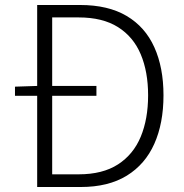

<svg xmlns="http://www.w3.org/2000/svg" viewBox="-20 -749 735 769"><path d="M128.9 0V-365.2H40V-401.9L128.9 -404.8V-729H300.8Q413.1 -729 487.3 -685.1Q561.5 -641.1 598.1 -559.8Q634.8 -478.5 634.8 -367.2Q634.8 -255.4 598.1 -173.1Q561.5 -90.8 487.8 -45.4Q414.1 0 303.2 0ZM189 -50.8H294.9Q391.1 -50.8 452.6 -90.6Q514.2 -130.4 543.7 -201.4Q573.2 -272.5 573.2 -367.2Q573.2 -461.4 543.7 -531.5Q514.2 -601.6 452.6 -640.4Q391.1 -679.2 294.9 -679.2H189V-404.8H366.2V-365.2H189Z"/></svg>

Font: Source Han Sans CN Light
Style: Regular
Weight: 300
Designer: Ryoko NISHIZUKA  (kana, bopomofo & ideographs); Paul D. Hunt (Latin, Greek & Cyrillic); Sandoll Communications , Soo-you
Foundry: Adobe
Version: Version 2.000;hotconv 1.0.107;makeotfexe 2.5.65593